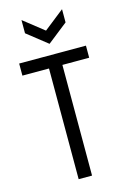

<svg xmlns="http://www.w3.org/2000/svg" viewBox="-131 -936 660 997"><g transform="rotate(-15 199.0 -437.5)"><path d="M163 0V-595H20V-660H379V-595H235V0ZM90 -875 199 -789 308 -875V-804L199 -718L90 -804Z"/></g></svg>

Font: Bricolage Grotesque 12pt Condensed Light
Style: Regular
Weight: 300
Width: 3
Designer: Mathieu Triay
Foundry: Atelier Triay
Version: Version 1.001; ttfautohint (v1.8.4.7-5d5b);gftools[0.9.33.de